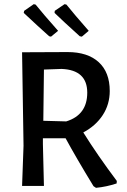

<svg xmlns="http://www.w3.org/2000/svg" viewBox="-20 -893 610 922"><path d="M225 -717 216 -719Q160 -769 94 -831L96 -841L142 -873L151 -871Q187 -826 259 -745ZM373 -717 363 -719Q281 -793 242 -831L243 -841L290 -873L299 -871Q334 -827 406 -745ZM380 -257Q448 -148 541 -24L540 -12Q492 4 441 9L429 1Q346 -135 295 -229H186V-202L191 0H86L93 -193L86 -642L304 -643Q401 -643 454 -594.5Q507 -546 507 -456Q507 -392 473.5 -340.5Q440 -289 380 -257ZM191 -559 188 -313 298 -310Q399 -341 399 -448Q399 -557 276 -562Z"/></svg>

Font: Alegreya Sans SC Medium
Style: Regular
Weight: 500
Designer: Juan Pablo del Peral
Foundry: Huerta Tipografica
Version: Version 2.001;PS 002.001;hotconv 1.0.88;makeotf.lib2.5.64775